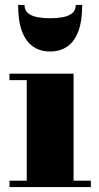

<svg xmlns="http://www.w3.org/2000/svg" viewBox="-20 -759 402 779"><path d="M278.5 -460V-26H348.5V0H18.5V-26H88.5V-434H18.5V-460ZM183.5 -550Q143.5 -550 114.2 -570Q85 -590 69.2 -631.8Q53.5 -673.5 53.5 -739H79.5Q79.5 -717 94.2 -705.2Q109 -693.5 132.8 -689.2Q156.5 -685 183.5 -685Q210.5 -685 234.2 -689.2Q258 -693.5 272.8 -705.2Q287.5 -717 287.5 -739H313.5Q313.5 -673.5 297.8 -631.8Q282 -590 252.8 -570Q223.5 -550 183.5 -550Z"/></svg>

Font: Bodoni Moda 9pt Black
Style: Regular
Weight: 900
Designer: Owen Earl
Foundry: indestructible type
Version: Version 2.005